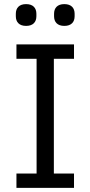

<svg xmlns="http://www.w3.org/2000/svg" viewBox="-20 -914 440 934"><path d="M107 -788C141 -788 157 -807 157 -835V-847C157 -875 141 -894 107 -894C73 -894 57 -875 57 -847V-835C57 -807 73 -788 107 -788ZM293 -788C327 -788 343 -807 343 -835V-847C343 -875 327 -894 293 -894C259 -894 243 -875 243 -847V-835C243 -807 259 -788 293 -788ZM340 0V-70H242V-628H340V-698H60V-628H158V-70H60V0Z"/></svg>

Font: IBM Plex Devanagari
Style: Regular
Weight: 400
Designer: Mike Abbink, Paul van der Laan, Pieter van Rosmalen, Erin McLaughlin
Foundry: Bold Monday
Version: Version 1.0